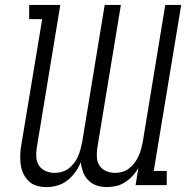

<svg xmlns="http://www.w3.org/2000/svg" viewBox="-20 -755 790 783"><path d="M170 8Q149 8 130 2.5Q111 -3 97.5 -16Q84 -29 75.5 -46.5Q67 -64 64.5 -83.5Q62 -103 62.5 -123Q63 -143 67 -164L152 -677H99V-735H226L130 -153Q127 -134 128 -114.5Q129 -95 139 -80Q149 -65 166 -57.5Q183 -50 203 -50Q217 -50 232 -54Q247 -58 259.5 -67.5Q272 -77 282 -90Q292 -103 298 -117Q304 -131 308 -145.5Q312 -160 315 -175L407 -735H473L377 -153Q374 -134 375 -114.5Q376 -95 385.5 -80Q395 -65 412.5 -57.5Q430 -50 449 -50Q464 -50 478.5 -54Q493 -58 505.5 -67.5Q518 -77 528 -90Q538 -103 544.5 -117Q551 -131 555 -145.5Q559 -160 562 -175L654 -735H719L607 -58H660V0H533L544 -70Q534 -52 520 -37Q506 -22 489.5 -11.5Q473 -1 454 3.5Q435 8 416 8Q394 8 374.5 1.5Q355 -5 340.5 -19.5Q326 -34 319 -53Q312 -72 309 -93Q301 -72 287 -53Q273 -34 255 -19.5Q237 -5 214 1.5Q191 8 170 8Z"/></svg>

Font: Iosevka Etoile Light
Style: Italic
Weight: 300
Italic angle: -9°
Designer: Belleve Invis
Foundry: Belleve Invis
Version: Version 22.1.2; ttfautohint (v1.8.4)